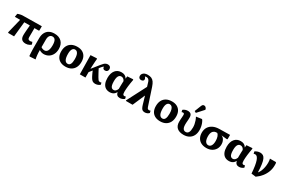

<svg xmlns="http://www.w3.org/2000/svg" viewBox="181 -2532 6654 4468"><g transform="rotate(30 3508.5 -297.5)"><path d="M532 14Q459 14 424 -22.5Q389 -59 389 -136Q389 -152 390 -175Q391 -198 393 -226Q395 -254 397.5 -284.5Q400 -315 403 -345.5Q406 -376 408 -403H258L216 0H66L49 -9L146 -403H4L18 -491Q30 -496 46.5 -501.5Q63 -507 81 -511Q99 -515 116 -517.5Q133 -520 145 -520L658 -527V-411L642 -403H531Q531 -375 531 -345.5Q531 -316 531 -285.5Q531 -255 530.5 -223Q530 -191 530 -158Q530 -122 545 -106.5Q560 -91 597 -91Q608 -91 620.5 -94Q633 -97 648 -103L672 -43Q654 -24 631.5 -11.5Q609 1 584 7.5Q559 14 532 14Z M768 225 753 216Q750 186 747.5 144Q745 102 744 57Q743 12 743 -27V-256Q743 -341 774 -402Q805 -463 863 -495Q921 -527 1003 -527Q1126 -527 1196 -457.5Q1266 -388 1266 -265Q1266 -182 1234 -119Q1202 -56 1145 -21Q1088 14 1013 14Q992 14 971.5 9.5Q951 5 932.5 -3.5Q914 -12 896 -23H895Q895 12 896.5 44Q898 76 901 105.5Q904 135 908 162.5Q912 190 918 215ZM989 -69Q1025 -69 1049 -91Q1073 -113 1085.5 -156Q1098 -199 1098 -264Q1098 -357 1073 -401Q1048 -445 995 -445Q948 -445 921.5 -408.5Q895 -372 895 -307V-102Q905 -93 921 -85.5Q937 -78 955 -73.5Q973 -69 989 -69Z M1600 14Q1518 14 1459.5 -17Q1401 -48 1370.5 -106Q1340 -164 1340 -246Q1340 -335 1372.5 -397.5Q1405 -460 1467.5 -493.5Q1530 -527 1619 -527Q1699 -527 1756 -495.5Q1813 -464 1843 -406.5Q1873 -349 1873 -267Q1873 -180 1840.5 -117Q1808 -54 1747 -20Q1686 14 1600 14ZM1614 -69Q1660 -69 1683 -112.5Q1706 -156 1706 -247Q1706 -311 1694 -355Q1682 -399 1658.5 -422Q1635 -445 1603 -445Q1556 -445 1531 -402.5Q1506 -360 1506 -278Q1506 -172 1533.5 -120.5Q1561 -69 1614 -69Z M2407 14Q2372 14 2347 4.5Q2322 -5 2302 -28.5Q2282 -52 2260 -93Q2251 -111 2239 -135Q2227 -159 2216.5 -183.5Q2206 -208 2198 -227L2134 -146V0H1983L1975 -511L2135 -520L2150 -511Q2146 -472 2143.5 -436Q2141 -400 2139 -367Q2137 -334 2135.5 -301Q2134 -268 2133 -234L2285 -425Q2315 -464 2339 -486Q2363 -508 2386.5 -517.5Q2410 -527 2437 -527Q2476 -527 2498.5 -505.5Q2521 -484 2521 -447Q2521 -410 2500 -389Q2479 -368 2443 -368Q2412 -368 2395 -386Q2378 -404 2382 -433Q2376 -433 2368.5 -428Q2361 -423 2351.5 -413.5Q2342 -404 2330 -390L2292 -343Q2303 -320 2317 -293.5Q2331 -267 2349 -234Q2367 -201 2392 -157Q2412 -124 2424.5 -107Q2437 -90 2449.5 -84Q2462 -78 2478 -78Q2486 -78 2495 -80Q2504 -82 2515 -85L2527 -32Q2512 -19 2491.5 -8.5Q2471 2 2449.5 8Q2428 14 2407 14Z M2790 14Q2722 14 2675.5 -17Q2629 -48 2605 -107Q2581 -166 2581 -251Q2581 -380 2640.5 -453.5Q2700 -527 2804 -527Q2858 -527 2894 -507.5Q2930 -488 2954 -447H2956L2962 -510L3109 -520L3124 -511Q3114 -458 3106.5 -410Q3099 -362 3094 -319.5Q3089 -277 3086.5 -240Q3084 -203 3084 -171Q3084 -138 3088.5 -118Q3093 -98 3104 -89Q3115 -80 3132 -80Q3140 -80 3149 -81.5Q3158 -83 3169 -87L3182 -32Q3159 -11 3126 1.5Q3093 14 3061 14Q3016 14 2988.5 -9.5Q2961 -33 2951 -80H2949Q2934 -49 2911 -28.5Q2888 -8 2857.5 3Q2827 14 2790 14ZM2845 -76Q2874 -76 2897.5 -96.5Q2921 -117 2938 -159Q2938 -186 2938.5 -213.5Q2939 -241 2939.5 -268.5Q2940 -296 2941 -321.5Q2942 -347 2943 -369Q2930 -401 2905 -420.5Q2880 -440 2849 -440Q2815 -440 2793 -420Q2771 -400 2760 -360.5Q2749 -321 2749 -260Q2749 -195 2759 -154.5Q2769 -114 2790 -95Q2811 -76 2845 -76Z M3832 -90 3845 -35Q3822 -12 3793.5 0.5Q3765 13 3734 13Q3699 13 3676.5 1.5Q3654 -10 3637.5 -38.5Q3621 -67 3606 -118L3545 -326H3541L3400 0H3230L3215 -9L3484 -529L3457 -618Q3447 -656 3433.5 -678.5Q3420 -701 3402 -711Q3384 -721 3359 -721Q3346 -721 3336.5 -719Q3327 -717 3320 -713Q3331 -701 3337.5 -690Q3344 -679 3347.5 -669Q3351 -659 3351 -649Q3351 -625 3332 -610.5Q3313 -596 3282 -596Q3248 -596 3229 -615.5Q3210 -635 3210 -670Q3210 -703 3229 -728.5Q3248 -754 3281.5 -768Q3315 -782 3359 -782Q3419 -782 3460.5 -764Q3502 -746 3531.5 -704Q3561 -662 3585 -590L3735 -136Q3741 -116 3749 -104Q3757 -92 3767 -87Q3777 -82 3791 -82Q3801 -82 3811 -83.5Q3821 -85 3832 -90Z M4144 14Q4062 14 4003.5 -17Q3945 -48 3914.5 -106Q3884 -164 3884 -246Q3884 -335 3916.5 -397.5Q3949 -460 4011.5 -493.5Q4074 -527 4163 -527Q4243 -527 4300 -495.5Q4357 -464 4387 -406.5Q4417 -349 4417 -267Q4417 -180 4384.5 -117Q4352 -54 4291 -20Q4230 14 4144 14ZM4158 -69Q4204 -69 4227 -112.5Q4250 -156 4250 -247Q4250 -311 4238 -355Q4226 -399 4202.5 -422Q4179 -445 4147 -445Q4100 -445 4075 -402.5Q4050 -360 4050 -278Q4050 -172 4077.5 -120.5Q4105 -69 4158 -69Z M4772 14Q4657 14 4596.5 -40.5Q4536 -95 4536 -201Q4536 -241 4538.5 -272.5Q4541 -304 4543 -331.5Q4545 -359 4545 -386Q4545 -409 4536.5 -419.5Q4528 -430 4509 -430Q4501 -430 4491.5 -428Q4482 -426 4473 -422L4461 -476Q4486 -498 4519.5 -510Q4553 -522 4587 -522Q4644 -522 4671.5 -494Q4699 -466 4699 -408Q4699 -383 4698 -360Q4697 -337 4695 -314.5Q4693 -292 4691.5 -268Q4690 -244 4690 -217Q4690 -167 4700.5 -134.5Q4711 -102 4732 -85.5Q4753 -69 4783 -69Q4835 -69 4859 -112.5Q4883 -156 4883 -246Q4883 -287 4875 -330Q4867 -373 4852 -416Q4837 -459 4815 -499L4962 -520L4977 -511Q4998 -479 5013.5 -438.5Q5029 -398 5037 -354Q5045 -310 5045 -265Q5045 -179 5012 -116.5Q4979 -54 4918 -20Q4857 14 4772 14ZM4769 -572 4725 -597 4791 -765Q4803 -796 4817 -808Q4831 -820 4853 -820Q4876 -820 4894 -805.5Q4912 -791 4924 -762V-743Z M5386 14Q5303 14 5243 -17.5Q5183 -49 5151 -107.5Q5119 -166 5119 -245Q5119 -331 5157 -392Q5195 -453 5266 -487Q5337 -521 5436 -522L5716 -527V-411L5701 -403L5553 -418V-416Q5584 -405 5606.5 -378Q5629 -351 5641.5 -314.5Q5654 -278 5654 -236Q5654 -162 5620 -105.5Q5586 -49 5526 -17.5Q5466 14 5386 14ZM5392 -64Q5442 -64 5469.5 -109Q5497 -154 5497 -235Q5497 -299 5481 -346.5Q5465 -394 5436 -418H5421Q5354 -418 5319.5 -374.5Q5285 -331 5285 -246Q5285 -188 5297.5 -147.5Q5310 -107 5334 -85.5Q5358 -64 5392 -64Z M5993 14Q5925 14 5878.5 -17Q5832 -48 5808 -107Q5784 -166 5784 -251Q5784 -380 5843.5 -453.5Q5903 -527 6007 -527Q6061 -527 6097 -507.5Q6133 -488 6157 -447H6159L6165 -510L6312 -520L6327 -511Q6317 -458 6309.5 -410Q6302 -362 6297 -319.5Q6292 -277 6289.5 -240Q6287 -203 6287 -171Q6287 -138 6291.5 -118Q6296 -98 6307 -89Q6318 -80 6335 -80Q6343 -80 6352 -81.5Q6361 -83 6372 -87L6385 -32Q6362 -11 6329 1.5Q6296 14 6264 14Q6219 14 6191.5 -9.5Q6164 -33 6154 -80H6152Q6137 -49 6114 -28.5Q6091 -8 6060.5 3Q6030 14 5993 14ZM6048 -76Q6077 -76 6100.5 -96.5Q6124 -117 6141 -159Q6141 -186 6141.5 -213.5Q6142 -241 6142.5 -268.5Q6143 -296 6144 -321.5Q6145 -347 6146 -369Q6133 -401 6108 -420.5Q6083 -440 6052 -440Q6018 -440 5996 -420Q5974 -400 5963 -360.5Q5952 -321 5952 -260Q5952 -195 5962 -154.5Q5972 -114 5993 -95Q6014 -76 6048 -76Z M6718 18 6598 3Q6590 -111 6577 -192.5Q6564 -274 6545.5 -326.5Q6527 -379 6503 -404Q6479 -429 6448 -429Q6430 -429 6410 -422L6397 -476Q6420 -496 6458.5 -509Q6497 -522 6532 -522Q6580 -522 6612 -501.5Q6644 -481 6664.5 -433.5Q6685 -386 6697 -304Q6709 -222 6713 -99H6717Q6745 -131 6765.5 -180.5Q6786 -230 6797 -288Q6808 -346 6808 -405Q6808 -436 6805 -464.5Q6802 -493 6796 -513H6949L6965 -504Q6969 -491 6969.5 -474.5Q6970 -458 6970 -428Q6970 -343 6940.5 -262Q6911 -181 6854.5 -109.5Q6798 -38 6718 18Z"/></g></svg>

Font: Literata 18pt
Style: Bold
Weight: 700
Designer: Latin by Veronika Burian and Jose Scaglione. Greek by Irene Vlachou. Cyrillic by Vera Evstafieva.
Foundry: TypeTogether
Version: Version 3.103;gftools[0.9.29]